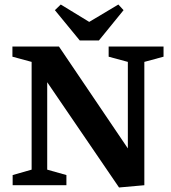

<svg xmlns="http://www.w3.org/2000/svg" viewBox="-20 -820 759 850"><path d="M507 10 189 -456V-69L274 -45V0H36V-45L120 -69V-546L35 -569V-614H241L546 -163V-546L461 -569V-614H704V-569L619 -546V0ZM333 -641 223 -775 249 -800 375 -723 504 -800 527 -775 418 -641Z"/></svg>

Font: Manuale
Style: Regular
Weight: 400
Designer: Eduardo Tunni / Pablo Cosgaya
Foundry: Eduardo Tunni / Pablo Cosgaya
Version: Version 1.002